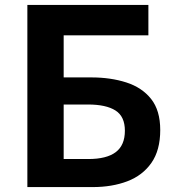

<svg xmlns="http://www.w3.org/2000/svg" viewBox="-20 -761 715 781"><path d="M91.3 0V-740.8H583.6V-617.3H239V-446.1H351.9Q429.9 -446.1 493.6 -425.7Q557.4 -405.3 594.6 -358.6Q631.8 -311.8 631.8 -232.1Q631.8 -149.8 595.9 -98.5Q560 -47.2 497.9 -23.6Q435.8 0 356.7 0ZM239 -114.1H339Q413.8 -114.1 450.9 -142.2Q488 -170.3 488 -229.3Q488 -287.2 449.8 -311.5Q411.5 -335.9 337.9 -335.9H239Z"/></svg>

Font: Noto Sans HK Thin
Style: Regular
Weight: 100
Designer: Ryoko NISHIZUKA 西塚涼子 (kana, bopomofo & ideographs); Paul D. Hunt (Latin, Greek & Cyrillic); Sandoll Communications 산돌커뮤니
Foundry: Adobe
Version: Version 2.004-H2;hotconv 1.0.118;makeotfexe 2.5.65603